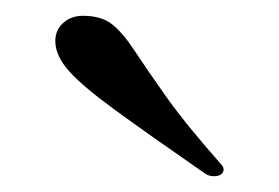

<svg xmlns="http://www.w3.org/2000/svg" viewBox="-20 -756 353 243"><path d="M240 -536Q165 -588 124 -618Q83 -648 66.5 -667Q50 -686 50 -704Q50 -718 60 -727Q70 -736 85 -736Q108 -736 121.5 -725.5Q135 -715 149.5 -693Q164 -671 189 -635.5Q214 -600 259 -549Q263 -545 263 -542Q263 -533 250 -533Q245 -533 240 -536Z"/></svg>

Font: Sedan SC
Style: Regular
Weight: 400
Designer: Sebastian Salazar
Foundry: Sebastian Salazar
Version: Version 1.100; ttfautohint (v1.8.4.7-5d5b)